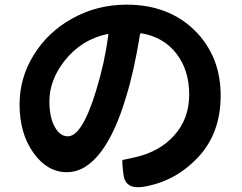

<svg xmlns="http://www.w3.org/2000/svg" viewBox="-20 -762 1040 824"><path d="M593 40Q518 51 510 -12Q502 -75 506.5 -75.5Q511 -76 564 -88Q665 -112 726 -179Q792 -251 792 -356Q792 -461 737 -532Q682 -603 587 -619Q582 -620 581 -615Q555 -456 522 -349Q476 -193 413 -110Q347 -23 267 -23Q183 -23 123.5 -106Q64 -189 64 -314Q64 -428 125 -526.5Q186 -625 289 -682Q396 -742 523 -742Q705 -742 818 -629Q927 -519 927 -352Q927 -191 831 -88Q732 18 593 40ZM271 -177Q333 -177 393 -375Q429 -492 445 -612Q446 -617 441 -616Q330 -593 257 -501Q192 -418 192 -327Q192 -256 217 -214Q239 -177 271 -177Z"/></svg>

Font: Resource Han Rounded JP
Style: Bold
Weight: 700
Designer: Cyano Hao (round all glyphs); Ryoko NISHIZUKA 西塚涼子 (kana, bopomofo & ideographs); Paul D. Hunt (Latin, Greek & Cyrillic)
Foundry: Cyano Hao
Version: 0.990